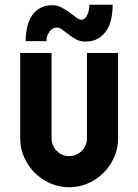

<svg xmlns="http://www.w3.org/2000/svg" viewBox="-20 -772 582 808"><path d="M197 -190Q197 -160 218.5 -137.5Q240 -115 271 -115Q302 -115 324 -137Q346 -159 346 -190V-549H477V-190Q477 -148 460.5 -110.5Q444 -73 416 -45Q388 -17 350.5 -0.5Q313 16 271 16Q229 16 191.5 -0.5Q154 -17 126 -45Q98 -73 81.5 -110.5Q65 -148 65 -190V-549H197ZM338 -597Q318 -597 301 -606Q284 -615 269.5 -626.5Q255 -638 242.5 -647Q230 -656 220 -656Q199 -656 187 -637Q175 -618 175 -599H88Q88 -627 93.5 -654Q99 -681 112 -702.5Q125 -724 147 -737Q169 -750 202 -750Q221 -750 239 -740.5Q257 -731 272.5 -719.5Q288 -708 300.5 -698.5Q313 -689 322 -689Q332 -689 338.5 -696Q345 -703 349 -713Q353 -723 354.5 -733.5Q356 -744 356 -752H454Q454 -723 448.5 -695Q443 -667 429.5 -645.5Q416 -624 394 -610.5Q372 -597 338 -597Z"/></svg>

Font: PostBus
Style: Regular
Weight: 400
Designer: Peter Wiegel
Version: Version 1.001